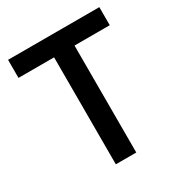

<svg xmlns="http://www.w3.org/2000/svg" viewBox="-163 -798 853 911"><g transform="rotate(-30 263.0 -342.5)"><path d="M13 -586V-685H513V-586H320V0H208V-586Z"/></g></svg>

Font: TitilliumWebSemiBold
Style: Bold
Weight: 600
Version: Version 1.001;PS 57.000;hotconv 1.0.70;makeotf.lib2.5.55311